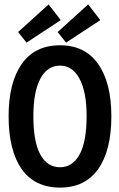

<svg xmlns="http://www.w3.org/2000/svg" viewBox="-20 -837 540 869"><path d="M252 12Q137 12 78 -72Q19 -156 19 -311Q19 -462 78 -547Q137 -632 252 -632Q365 -632 424.5 -547Q484 -462 484 -311Q484 -156 424.5 -72Q365 12 252 12ZM252 -80Q308 -80 340 -137.5Q372 -195 372 -312Q372 -421 340 -480.5Q308 -540 252 -540Q194 -540 162.5 -480.5Q131 -421 131 -312Q131 -195 162.5 -137.5Q194 -80 252 -80ZM279 -644 241 -692 379 -817 434 -746ZM100 -644 62 -692 200 -817 255 -746Z"/></svg>

Font: Ligconsolata
Style: Bold
Weight: 700
Monospace: yes
Designer: Raph Levien, Cyreal, Brenton Simpson
Foundry: Raph Levien, Cyreal, Google
Version: Version 3.001; ttfautohint (v1.8.2.53-6de2)